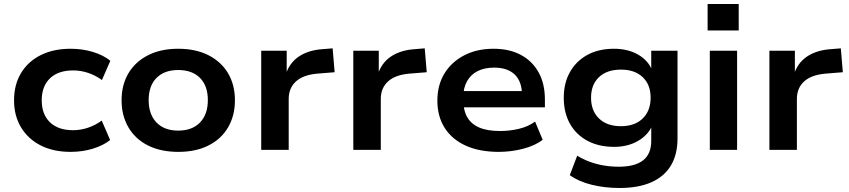

<svg xmlns="http://www.w3.org/2000/svg" viewBox="-20 -747 4233 957"><path d="M332 10Q246 10 183 -22Q120 -54 85 -112Q50 -170 50 -247Q50 -325 85 -383Q120 -441 183.5 -472.5Q247 -504 332 -504Q391 -504 443.5 -488Q496 -472 530 -444L488 -348Q457 -371 420 -383.5Q383 -396 345 -396Q270 -396 229 -356.5Q188 -317 188 -247Q188 -177 229 -137.5Q270 -98 344 -98Q382 -98 419 -110.5Q456 -123 487 -146L529 -49Q495 -22 443 -6Q391 10 332 10Z M869 10Q781 10 717.5 -22Q654 -54 620 -112.5Q586 -171 586 -247Q586 -324 620 -381.5Q654 -439 717.5 -471.5Q781 -504 868 -504Q956 -504 1019.5 -471.5Q1083 -439 1117 -381.5Q1151 -324 1151 -247Q1151 -171 1117 -112.5Q1083 -54 1019.5 -22Q956 10 869 10ZM868 -96Q938 -96 977 -136.5Q1016 -177 1016 -248Q1016 -319 977 -358.5Q938 -398 868 -398Q799 -398 760 -358.5Q721 -319 721 -248Q721 -177 760 -136.5Q799 -96 868 -96Z M1282 0V-494H1409V-372H1403Q1421 -432 1468.5 -464.5Q1516 -497 1588 -502L1638 -506L1648 -387L1562 -380Q1491 -374 1455 -341Q1419 -308 1419 -254V0Z M1741 0V-494H1868V-372H1862Q1880 -432 1927.5 -464.5Q1975 -497 2047 -502L2097 -506L2107 -387L2021 -380Q1950 -374 1914 -341Q1878 -308 1878 -254V0Z M2466 10Q2370 10 2301.5 -21Q2233 -52 2196.5 -109.5Q2160 -167 2160 -245Q2160 -322 2194.5 -379.5Q2229 -437 2292.5 -470.5Q2356 -504 2440 -504Q2519 -504 2576 -473.5Q2633 -443 2664.5 -386.5Q2696 -330 2696 -251V-212H2268V-293H2601L2582 -275Q2581 -342 2545 -376Q2509 -410 2443 -410Q2395 -410 2360.5 -392.5Q2326 -375 2307.5 -341.5Q2289 -308 2289 -261V-250Q2289 -198 2308.5 -163.5Q2328 -129 2368.5 -111.5Q2409 -94 2472 -94Q2521 -94 2567 -105Q2613 -116 2647 -141L2685 -50Q2647 -21 2587.5 -5.5Q2528 10 2466 10Z M3068 190Q2995 190 2929.5 174Q2864 158 2820 126L2857 29Q2886 47 2920 59.5Q2954 72 2990.5 78Q3027 84 3064 84Q3145 84 3185.5 52Q3226 20 3226 -44V-122H3231Q3211 -74 3160 -44.5Q3109 -15 3041 -15Q2965 -15 2908.5 -45Q2852 -75 2821 -130Q2790 -185 2790 -260Q2790 -333 2821 -388Q2852 -443 2908 -473.5Q2964 -504 3040 -504Q3110 -504 3161 -474.5Q3212 -445 3231 -395H3226V-494H3357V-57Q3357 23 3324 78Q3291 133 3226.5 161.5Q3162 190 3068 190ZM3075 -118Q3144 -118 3183.5 -156.5Q3223 -195 3223 -260Q3223 -325 3183.5 -362.5Q3144 -400 3075 -400Q3005 -400 2965.5 -362.5Q2926 -325 2926 -260Q2926 -195 2965.5 -156.5Q3005 -118 3075 -118Z M3507 -595V-727H3662V-595ZM3518 0V-494H3654V0Z M3815 0V-494H3942V-372H3936Q3954 -432 4001.5 -464.5Q4049 -497 4121 -502L4171 -506L4181 -387L4095 -380Q4024 -374 3988 -341Q3952 -308 3952 -254V0Z"/></svg>

Font: Nunito Sans 10pt SemiExpanded
Style: Bold
Weight: 700
Width: 6
Designer: Vernon Adams
Foundry: Vernon Adams
Version: Version 3.101;gftools[0.9.27]